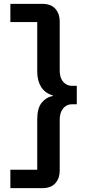

<svg xmlns="http://www.w3.org/2000/svg" viewBox="-20 -813 449 1000"><path d="M200 -793Q246 -793 268.5 -767Q291 -741 291 -703V-446Q291 -407 309.5 -386.5Q328 -366 354 -366H380V-270H354Q327 -270 309 -248.5Q291 -227 291 -189V77Q291 115 268.5 141Q246 167 200 167H34V71H174V-193Q174 -250 197.5 -278.5Q221 -307 255 -313V-316Q214 -328 194 -360.5Q174 -393 174 -439V-698H34V-793Z"/></svg>

Font: Mona Sans ExtraLight SemiBold
Style: Regular
Weight: 600
Version: Version 2.000